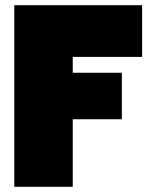

<svg xmlns="http://www.w3.org/2000/svg" viewBox="-20 -719 567 739"><path d="M35 -699H527V-500H260V-439H449V-260H260V0H35Z"/></svg>

Font: Readiness Black
Style: Regular
Weight: 900
Designer: Katatrad Team
Foundry: CadsonDemak
Version: Version 1.00;April 23, 2019;FontCreator 11.5.0.2425 64-bit; 